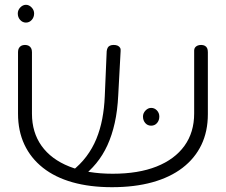

<svg xmlns="http://www.w3.org/2000/svg" viewBox="-20 -767 940 799"><path d="M446 12Q354 12 281.5 -8.5Q209 -29 158.5 -69Q108 -109 81.5 -165.5Q55 -222 55 -294V-551Q55 -560 58.5 -566.5Q62 -573 68.5 -576.5Q75 -580 84 -580Q93 -580 99.5 -576.5Q106 -573 109.5 -566.5Q113 -560 113 -550V-294Q113 -216 153 -160Q193 -104 268.5 -74Q344 -44 449 -44Q556 -44 631.5 -74Q707 -104 747.5 -160Q788 -216 788 -295V-557Q788 -564 791.5 -569Q795 -574 801.5 -577Q808 -580 817 -580Q826 -580 832.5 -576.5Q839 -573 842 -566.5Q845 -560 845 -550V-292Q845 -220 818 -164Q791 -108 739.5 -68.5Q688 -29 614 -8.5Q540 12 446 12ZM309 -21 264 -43 278 -54Q314 -82 339.5 -116Q365 -150 381 -189Q397 -228 405.5 -272.5Q414 -317 416 -366L424 -554Q425 -562 428 -568Q431 -574 437.5 -577Q444 -580 453 -580Q463 -580 469.5 -577Q476 -574 479.5 -568.5Q483 -563 482 -555L472 -370Q469 -307 457.5 -255.5Q446 -204 427 -162.5Q408 -121 380.5 -87.5Q353 -54 317 -27ZM609 -244Q594 -244 584.5 -255Q575 -266 575 -282Q575 -296 585.5 -307Q596 -318 609 -318Q623 -318 633 -307.5Q643 -297 643 -282Q643 -266 633.5 -255Q624 -244 609 -244ZM88 -673Q74 -673 64 -684Q54 -695 54 -711Q54 -725 64.5 -736Q75 -747 88 -747Q101 -747 111.5 -736Q122 -725 122 -711Q122 -695 112 -684Q102 -673 88 -673Z"/></svg>

Font: Fredoka Expanded Light
Style: Regular
Weight: 300
Width: 7
Designer: Ben Nathan
Foundry: Milena B. Brandão, Ben Nathan
Version: Version 2.001